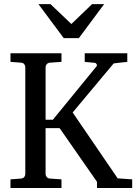

<svg xmlns="http://www.w3.org/2000/svg" viewBox="-20 -936 678 956"><path d="M462.9 0V-30.8L276.9 -297.9H207V-68.8Q207 -61.5 212.6 -54.7Q218.3 -47.9 229 -46.9L286.1 -43V0H32.2V-43L85 -46.9Q95.7 -47.9 100.8 -54.7Q106 -61.5 106 -68.8V-602.1Q106 -609.4 100.8 -616.2Q95.7 -623 85 -624L32.2 -627.9V-670.9H286.1V-627.9L229 -624Q218.3 -623 212.6 -616.2Q207 -609.4 207 -602.1V-339.8H243.2L460.9 -606Q464.4 -610.4 461.2 -616.2Q458 -622.1 453.1 -623L401.9 -627.9V-670.9H613.8V-627.9Q596.2 -626.5 582 -624.5Q569.8 -623 559.1 -621.8Q548.3 -620.6 545.9 -620.1L341.8 -376L565.9 -47.9L638.2 -43V0ZM372.6 -746.1H297.4L171.4 -915.5H231.4L335.4 -816.4L438.5 -915.5H498.5Z"/></svg>

Font: Charis SIL Am
Style: Regular
Weight: 400
Foundry: SIL International
Version: Version 5.000